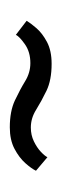

<svg xmlns="http://www.w3.org/2000/svg" viewBox="120 -882 130 411"><g transform="rotate(90 185.5 -677.0)"><path d="M253 -632.5Q218.5 -632.5 195.2 -643.5Q172 -654.5 154 -665.5Q136 -676.5 115.5 -676.5Q92 -676.5 75.5 -665Q59 -653.5 55 -645.5L25 -668.5Q30 -677 40.8 -689.5Q51.5 -702 70.2 -712Q89 -722 117 -722Q152 -722 174.8 -711Q197.5 -700 215.5 -688.8Q233.5 -677.5 253.5 -677.5Q269.5 -677.5 283 -684Q296.5 -690.5 305.5 -699Q314.5 -707.5 317 -713L346 -688.5Q341.5 -679 329.8 -665.8Q318 -652.5 299 -642.5Q280 -632.5 253 -632.5Z"/></g></svg>

Font: Imbue Thin 10pt Black
Style: Regular
Weight: 900
Version: Version 1.102